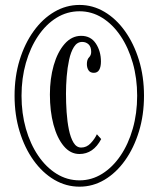

<svg xmlns="http://www.w3.org/2000/svg" viewBox="-20 -726 626 758"><path d="M294 11Q241 11 194.5 -16.2Q148 -43.5 112.8 -92.5Q77.5 -141.5 57.5 -206.8Q37.5 -272 37.5 -348Q37.5 -424 57.5 -489Q77.5 -554 112.8 -603Q148 -652 194.5 -679.2Q241 -706.5 294 -706.5Q346.5 -706.5 392.5 -679.2Q438.5 -652 473.5 -603Q508.5 -554 528.5 -489Q548.5 -424 548.5 -348Q548.5 -272 528.5 -206.8Q508.5 -141.5 473.5 -92.5Q438.5 -43.5 392.5 -16.2Q346.5 11 294 11ZM294 -14Q342 -14 383.5 -40Q425 -66 456 -111.8Q487 -157.5 504.2 -218Q521.5 -278.5 521.5 -348Q521.5 -417 504.2 -477.5Q487 -538 456 -584Q425 -630 383.5 -655.8Q342 -681.5 294 -681.5Q245 -681.5 203.2 -655.8Q161.5 -630 130.5 -584Q99.5 -538 82.2 -477.5Q65 -417 65 -348Q65 -278.5 82.2 -218Q99.5 -157.5 130.5 -111.8Q161.5 -66 203.2 -40Q245 -14 294 -14ZM293.5 -118Q258 -118 231.8 -149.2Q205.5 -180.5 191.2 -233.8Q177 -287 177 -353Q177 -415.5 192 -468Q207 -520.5 235 -552.5Q263 -584.5 300.5 -584.5Q338.5 -584.5 358.5 -554Q378.5 -523.5 378.5 -483Q378.5 -462.5 371.8 -450.5Q365 -438.5 350.5 -438.5Q336 -438.5 329.5 -448.5Q323 -458.5 323 -473Q323 -491 331.5 -499.5Q340 -508 340 -521Q340 -541 329.8 -550.8Q319.5 -560.5 304.5 -560.5Q284.5 -560.5 272 -540.8Q259.5 -521 252.8 -489.8Q246 -458.5 243.2 -423Q240.5 -387.5 240.5 -356Q240.5 -320.5 243 -283.2Q245.5 -246 252 -214.2Q258.5 -182.5 270.2 -163Q282 -143.5 300.5 -143.5Q322 -143.5 338 -160.5Q354 -177.5 362.5 -196L379.5 -177Q348.5 -118 293.5 -118Z"/></svg>

Font: Imbue 50pt Medium
Style: Regular
Weight: 500
Designer: Tyler Finck
Foundry: Etcetera Type Company
Version: Version 1.102; ttfautohint (v1.8.3)